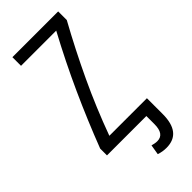

<svg xmlns="http://www.w3.org/2000/svg" viewBox="-278 -741 976 976"><g transform="rotate(-45 210.0 -253.0)"><path d="M277 187Q249 187 223 178L232 124Q240 126 249 128Q258 130 268 130Q319 130 319 58V0H36V-49Q92 -195 158 -340.5Q224 -486 302 -631H49V-693H378V-631Q303 -495 236 -352.5Q169 -210 115 -62H385V51Q385 187 277 187Z"/></g></svg>

Font: Ubuntu Sans Condensed
Style: Regular
Weight: 400
Width: 3
Designer: Dalton Maag Ltd
Foundry: Dalton Maag Ltd
Version: Version 1.006; ttfautohint (v1.8.4.7-5d5b)